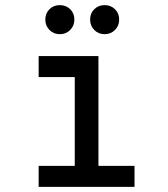

<svg xmlns="http://www.w3.org/2000/svg" viewBox="-20 -730 656 750"><path d="M272 -10V-511H364.5V-10ZM131 0V-82H505.5V0ZM131 -429V-511H327V-429ZM213.5 -596.5Q189.5 -596.5 173.2 -613Q157 -629.5 157 -653.5Q157 -678 173.2 -694Q189.5 -710 213.5 -710Q238 -710 254.2 -694Q270.5 -678 270.5 -653.5Q270.5 -629.5 254.2 -613Q238 -596.5 213.5 -596.5ZM388.5 -596.5Q364.5 -596.5 348.2 -613Q332 -629.5 332 -653.5Q332 -678 348.2 -694Q364.5 -710 388.5 -710Q413 -710 429.2 -694Q445.5 -678 445.5 -653.5Q445.5 -629.5 429.2 -613Q413 -596.5 388.5 -596.5Z"/></svg>

Font: Overpass Mono Medium
Style: Regular
Weight: 500
Monospace: yes
Designer: Delve Withrington, Dave Bailey
Foundry: Delve Fonts LLC
Version: Version 4.000